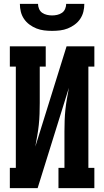

<svg xmlns="http://www.w3.org/2000/svg" viewBox="-20 -975 540 995"><path d="M31 0V-105H62V-630H31V-735H217V-630H186V-441Q186 -413 185 -384.5Q184 -356 181 -327.5Q178 -299 173 -271Q168 -243 163 -215L325 -735H469V-630H438V-105H469V0H283V-105H314V-294Q314 -322 315 -350.5Q316 -379 319 -407.5Q322 -436 327 -464Q332 -492 337 -520L175 0ZM250 -815Q229 -815 208.5 -817.5Q188 -820 169 -827.5Q150 -835 133 -847.5Q116 -860 104.5 -877Q93 -894 88 -914Q83 -934 83 -955H177Q177 -942 182.5 -929Q188 -916 199 -908.5Q210 -901 223.5 -898Q237 -895 250 -895Q263 -895 276.5 -898Q290 -901 301 -908.5Q312 -916 317.5 -929Q323 -942 323 -955H417Q417 -934 412 -914Q407 -894 395.5 -877Q384 -860 367 -847.5Q350 -835 331 -827.5Q312 -820 291.5 -817.5Q271 -815 250 -815Z"/></svg>

Font: Iosevka Slab Extrabold
Style: Regular
Weight: 800
Monospace: yes
Designer: Belleve Invis
Foundry: Belleve Invis
Version: Version 11.1.1; ttfautohint (v1.8.3)